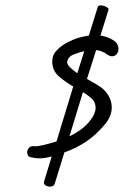

<svg xmlns="http://www.w3.org/2000/svg" viewBox="-20 -689 487 713"><path d="M127 -101Q120 -101 111.5 -102Q103 -103 94 -105Q81 -108 81 -124Q81 -133 88 -140.5Q95 -148 108 -146Q118 -145 140 -150Q162 -155 190 -164L252 -368Q222 -385 198 -406Q174 -427 174 -461Q174 -485 191 -502.5Q208 -520 230.5 -531.5Q253 -543 269 -548Q291 -554 310 -557L343 -663Q345 -669 354 -669Q364 -669 374.5 -663.5Q385 -658 383 -653L353 -557Q366 -555 379 -550.5Q392 -546 403 -538Q412 -532 416 -524Q420 -516 420 -508Q420 -497 413.5 -488.5Q407 -480 396 -480Q388 -480 375 -488H376Q358 -501 337 -503L303 -396Q314 -389 324.5 -383.5Q335 -378 344 -372Q367 -359 381 -337Q395 -315 395 -290Q395 -259 372 -230Q337 -188 300.5 -163.5Q264 -139 219 -123L183 -6Q180 4 165 4Q156 4 148.5 -1Q141 -6 144 -16L172 -108Q147 -101 127 -101ZM230 -462Q227 -452 238.5 -440.5Q250 -429 267 -417L293 -499Q272 -494 253 -486.5Q234 -479 230 -462ZM316 -327Q310 -332 303 -337Q296 -342 288 -347L238 -183Q289 -207 316 -243Q335 -267 335 -289Q335 -299 331 -308.5Q327 -318 316 -327Z"/></svg>

Font: Grape Nuts
Style: Regular
Weight: 400
Designer: Robert E. Leuschke
Foundry: Robert E. Leuschke
Version: Version 1.010; ttfautohint (v1.8.3)